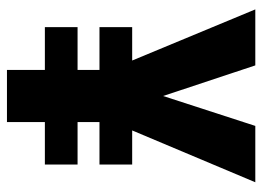

<svg xmlns="http://www.w3.org/2000/svg" viewBox="-121 -633 754 552"><g transform="rotate(90 256.0 -357.0)"><path d="M256 -449 168 -714H7L154 -360H58V-266H181V-203H58V-109H181V0H331V-109H453V-203H331V-266H453V-360H355L504 -714H342Z"/></g></svg>

Font: Noto Sans Myanmar UI Condensed ExtraBold
Style: Regular
Weight: 800
Width: 3
Designer: Monotype Design Team
Foundry: Monotype Imaging Inc.
Version: Version 2.103